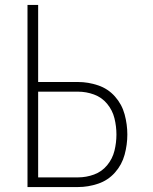

<svg xmlns="http://www.w3.org/2000/svg" viewBox="-20 -755 616 775"><path d="M91 0H295Q336 0 376 -13.5Q416 -27 444 -58.5Q472 -90 483 -130.5Q494 -171 494 -212Q494 -253 483 -293.5Q472 -334 444 -365.5Q416 -397 376 -410.5Q336 -424 295 -424H134V-735H91ZM295 -39H134V-385H295Q328 -385 359.5 -373.5Q391 -362 412.5 -336Q434 -310 442 -277.5Q450 -245 450 -212Q450 -179 442 -146.5Q434 -114 412.5 -88Q391 -62 359.5 -50.5Q328 -39 295 -39Z"/></svg>

Font: Iosevka Sparkle Extralight
Style: Regular
Weight: 200
Designer: Belleve Invis
Foundry: Belleve Invis
Version: Version 4.5.0; ttfautohint (v1.8.3)